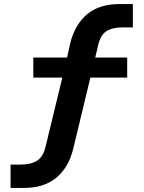

<svg xmlns="http://www.w3.org/2000/svg" viewBox="-20 -735 711 945"><path d="M32 190V75H82Q131 75 161.5 56.5Q192 38 204 -12L294 -383L316 -353H144V-452H331L305 -428L326 -524Q350 -616 409.5 -665.5Q469 -715 568 -715H634V-600H581Q532 -600 503 -581Q474 -562 463 -512L443 -428L425 -452H606V-353H406L432 -383L340 -1Q317 90 257 140Q197 190 97 190Z"/></svg>

Font: Nunito Sans 7pt SemiExpanded
Style: Bold
Weight: 700
Width: 6
Designer: Vernon Adams
Foundry: Vernon Adams
Version: Version 3.101;gftools[0.9.27]